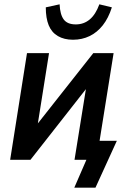

<svg xmlns="http://www.w3.org/2000/svg" viewBox="-20 -740 604 889"><path d="M324 129 380 0H326L340 -88H521L422 129ZM27 0 105 -494H207L146 -110H109L412 -494H506L427 0H325L387 -385H423L121 0ZM318 -556Q277 -556 248 -573Q219 -590 205.5 -623Q192 -656 192 -706L256 -720Q258 -673 275 -650Q292 -627 331 -627Q368 -627 395.5 -650Q423 -673 440 -720L498 -706Q482 -656 456 -623Q430 -590 395 -573Q360 -556 318 -556Z"/></svg>

Font: Nunito Sans 10pt Condensed
Style: Bold Italic
Weight: 700
Width: 3
Italic angle: -9°
Designer: Vernon Adams
Foundry: Vernon Adams
Version: Version 3.101;gftools[0.9.27]